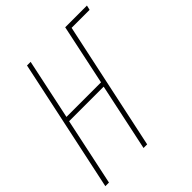

<svg xmlns="http://www.w3.org/2000/svg" viewBox="-195 -844 974 974"><g transform="rotate(-45 292.0 -357.0)"><path d="M2 0H28L105 -363H353L276 0H302L449 -689H578L584 -714H428L359 -388H111L180 -714H154Z"/></g></svg>

Font: Noto Sans ExtraCondensed Thin
Style: Italic
Weight: 100
Width: 2
Italic angle: -12°
Designer: Monotype Design Team
Foundry: Monotype Imaging Inc.
Version: Version 2.013